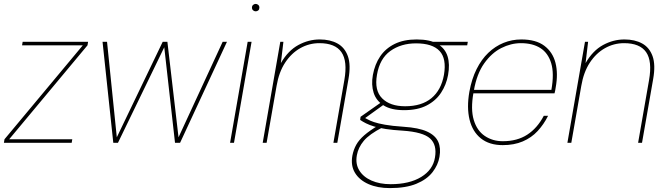

<svg xmlns="http://www.w3.org/2000/svg" viewBox="-29 -731 3413 983"><path d="M-9 0 -6 -18 395 -499H84L87 -517H422L419 -499L18 -18H341L338 0Z M551 0 496 -517H519L569 -28L804 -517H828L885 -28L1111 -517H1133L893 0H867L812 -489L575 0Z M1149 0 1239 -517H1259L1169 0ZM1280 -673Q1273 -673 1267 -678Q1261 -683 1261 -692Q1261 -701 1267 -706Q1273 -711 1280 -711Q1287 -711 1293 -706Q1299 -701 1299 -692Q1299 -683 1293.5 -678Q1288 -673 1280 -673Z M1316 0 1406 -517H1422L1409 -408Q1446 -472 1498.5 -500.5Q1551 -529 1608 -529Q1661 -529 1698.5 -508.5Q1736 -488 1752 -443.5Q1768 -399 1755 -326L1698 0H1678L1734 -321Q1751 -418 1719 -464Q1687 -510 1606 -510Q1554 -510 1508.5 -484.5Q1463 -459 1431 -410.5Q1399 -362 1387 -291L1336 0Z M1967 232Q1904 232 1857.5 211.5Q1811 191 1788.5 154Q1766 117 1775 66Q1781 35 1795 10Q1809 -15 1836 -38.5Q1863 -62 1908 -89L1928 -78Q1862 -44 1833.5 -10Q1805 24 1798 64Q1790 108 1810.5 141.5Q1831 175 1873 193.5Q1915 212 1971 212Q2067 212 2127.5 175Q2188 138 2198 75Q2209 11 2173 -22Q2137 -55 2033 -62Q1982 -65 1946.5 -70.5Q1911 -76 1886.5 -83.5Q1862 -91 1845 -99.5Q1828 -108 1815 -117L1817 -133L1921 -206L1941 -199L1830 -119L1826 -133Q1839 -128 1852 -120.5Q1865 -113 1885.5 -106Q1906 -99 1942 -92.5Q1978 -86 2037 -82Q2115 -77 2157.5 -57.5Q2200 -38 2214.5 -5.5Q2229 27 2221 72Q2214 114 2185 151Q2156 188 2102.5 210Q2049 232 1967 232ZM2040 -167Q1974 -167 1935.5 -191Q1897 -215 1884 -256Q1871 -297 1880 -347Q1890 -402 1917.5 -442.5Q1945 -483 1991.5 -506Q2038 -529 2104 -529Q2173 -529 2211.5 -506Q2250 -483 2262.5 -442.5Q2275 -402 2265 -347Q2256 -297 2229 -256Q2202 -215 2155.5 -191Q2109 -167 2040 -167ZM2045 -187Q2130 -187 2180 -228.5Q2230 -270 2244 -348Q2258 -431 2221.5 -470Q2185 -509 2101 -509Q2024 -509 1969.5 -470Q1915 -431 1901 -348Q1887 -268 1927.5 -227.5Q1968 -187 2045 -187ZM2192 -499 2186 -517H2366L2363 -499Z M2545 12Q2476 12 2433 -22.5Q2390 -57 2375 -118.5Q2360 -180 2374 -261Q2386 -327 2411 -377Q2436 -427 2471 -460.5Q2506 -494 2549 -511.5Q2592 -529 2640 -529Q2715 -529 2758 -496.5Q2801 -464 2815 -409Q2829 -354 2816 -283Q2815 -274 2813.5 -268Q2812 -262 2810 -253H2384L2387 -271H2794Q2809 -355 2793 -407.5Q2777 -460 2737.5 -485Q2698 -510 2638 -510Q2587 -510 2537.5 -485Q2488 -460 2450 -406.5Q2412 -353 2397 -267L2395 -256Q2380 -172 2396.5 -117Q2413 -62 2453 -35Q2493 -8 2545 -8Q2619 -8 2670.5 -41.5Q2722 -75 2755 -138H2777Q2755 -94 2723.5 -60Q2692 -26 2647.5 -7Q2603 12 2545 12Z M2876 0 2966 -517H2982L2969 -408Q3006 -472 3058.5 -500.5Q3111 -529 3168 -529Q3221 -529 3258.5 -508.5Q3296 -488 3312 -443.5Q3328 -399 3315 -326L3258 0H3238L3294 -321Q3311 -418 3279 -464Q3247 -510 3166 -510Q3114 -510 3068.5 -484.5Q3023 -459 2991 -410.5Q2959 -362 2947 -291L2896 0Z"/></svg>

Font: DM Sans 11pt Thin
Style: Italic
Weight: 250
Italic angle: -10°
Version: Version 4.004;gftools[0.9.30]